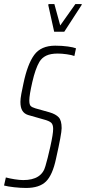

<svg xmlns="http://www.w3.org/2000/svg" viewBox="-38 -922 425 950"><path d="M-18 -4 -9 -44Q9 -39 34 -35Q59 -31 77 -31Q169 -31 187 -101Q197 -134 211 -196.5Q225 -259 225 -284Q225 -306 215 -315Q205 -324 178 -331L101 -353Q82 -359 72.5 -374.5Q63 -390 63 -418Q63 -433 67.5 -457.5Q72 -482 78 -509Q98 -605 131.5 -650.5Q165 -696 235 -696Q269 -696 297.5 -692Q326 -688 338 -683L330 -645Q317 -650 292.5 -653.5Q268 -657 248 -657Q212 -657 190.5 -646.5Q169 -636 157 -616Q137 -582 122 -516.5Q107 -451 107 -425Q107 -405 113.5 -398Q120 -391 137 -386L208 -366Q238 -357 252.5 -341.5Q267 -326 267 -288Q267 -260 239 -136Q222 -56 189.5 -24Q157 8 91 8Q64 8 32.5 4.5Q1 1 -18 -4ZM230 -765 201 -896 202 -902H231L260 -796L335 -902H367L365 -896L280 -765Z"/></svg>

Font: Saira Ultra Condensed ExLight
Style: Italic
Weight: 200
Width: 1
Italic angle: -12°
Designer: Hector Gatti with collaboration of the Omnibus-Type team
Foundry: Omnibus-Type
Version: Version 1.001; ttfautohint (v1.8)